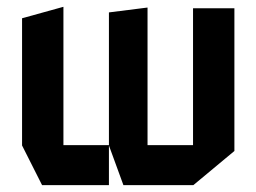

<svg xmlns="http://www.w3.org/2000/svg" viewBox="-20 -537 744 557"><path d="M540 0V-513H660V-99L541 0ZM102 0 44 -115V-116H296V0ZM44 -116V-484L163 -517H164V-116ZM338 0 296 -115V-116H540V0ZM296 -116V-501L407 -515H408V-116Z"/></svg>

Font: Foldit Medium
Style: Regular
Weight: 500
Version: Version 1.003